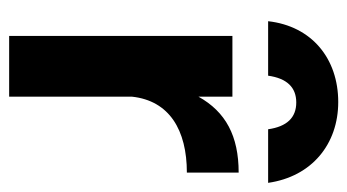

<svg xmlns="http://www.w3.org/2000/svg" viewBox="-194 -584 777 430"><g transform="rotate(90 195.0 -368.5)"><path d="M196 -275C205 -359 271 -398 366 -398V-514C284 -514 230 -485 196 -424V-500H60V0H196ZM389 -580C375 -678 302 -737 208 -737C111 -737 38 -678 27 -580H149C155 -622 175 -643 209 -643C243 -643 263 -622 269 -580Z"/></g></svg>

Font: Perun
Style: Bold
Weight: 700
Foundry: Copyright (c) Stefan Peev, Context Ltd, 2016
Version: Version 1.089